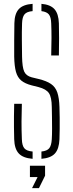

<svg xmlns="http://www.w3.org/2000/svg" viewBox="-20 -824 382 1001"><path d="M150 4Q100 0 77.8 -24Q55.5 -48 54 -98Q53 -133 52.8 -161.2Q52.5 -189.5 52.8 -218Q53 -246.5 54 -283H94Q92.5 -234.5 92.2 -190.8Q92 -147 94 -98Q95 -65 107 -50.8Q119 -36.5 150 -34ZM196 4V-34Q225.5 -37 236.8 -51.2Q248 -65.5 250 -98Q251.5 -122.5 251.5 -152.2Q251.5 -182 251 -211.8Q250.5 -241.5 250 -266Q249.5 -317 235.2 -338.2Q221 -359.5 181 -370L145 -379Q110.5 -388 91 -404Q71.5 -420 63.2 -449.5Q55 -479 54 -529Q53.5 -567.5 54 -612.5Q54.5 -657.5 55 -703Q56 -752.5 78 -776.5Q100 -800.5 150 -804V-766Q119.5 -763.5 107.8 -749.2Q96 -735 95 -702Q93.5 -656.5 94 -615.8Q94.5 -575 95 -529Q96 -473 106.2 -450.8Q116.5 -428.5 145 -421L182 -412Q223 -402 246 -386.2Q269 -370.5 278.8 -342Q288.5 -313.5 290 -266Q291 -239.5 291.2 -210.2Q291.5 -181 291.2 -152.2Q291 -123.5 290 -98Q288 -48 266.5 -24Q245 0 196 4ZM247 -535Q248.5 -587 248.5 -626.2Q248.5 -665.5 247 -702Q246 -734.5 235 -748.5Q224 -762.5 196 -766V-804Q243 -800 264.2 -776Q285.5 -752 287 -702Q288 -665.5 288 -624.8Q288 -584 287 -535ZM147 157 176 99H136V40H215V92L183 157Z"/></svg>

Font: Big Shoulders Stencil Text Thin
Style: Regular
Weight: 100
Designer: Patric King
Foundry: XO Type Co
Version: Version 2.001